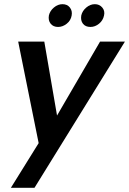

<svg xmlns="http://www.w3.org/2000/svg" viewBox="-20 -699 618 919"><path d="M459 -500H578L145 200H32L165 -14L67 -500H192L253 -146ZM258 -570Q235 -570 222.5 -585.5Q210 -601 214 -625Q219 -647 238 -663Q257 -679 279 -679Q302 -679 314.5 -663Q327 -647 323 -625Q319 -601 299.5 -585.5Q280 -570 258 -570ZM413 -570Q389 -570 377 -585.5Q365 -601 369 -625Q374 -647 393 -663Q412 -679 434 -679Q456 -679 469.5 -663Q483 -647 478 -625Q473 -601 454 -585.5Q435 -570 413 -570Z"/></svg>

Font: Albert Sans SemiBold
Style: Italic
Weight: 600
Italic angle: -11.25°
Designer: Andreas Rasmussen
Foundry: a.Foundry
Version: Version 1.025